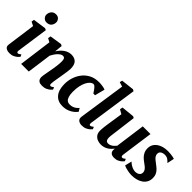

<svg xmlns="http://www.w3.org/2000/svg" viewBox="78 -1686 2565 2565"><g transform="rotate(45 1360.0 -403.5)"><path d="M137.5 10Q107 10 86.2 1.2Q65.5 -7.5 56 -23Q46.5 -38.5 49.5 -60Q52 -81.5 56.2 -112.5Q60.5 -143.5 66 -182.8Q71.5 -222 78 -268Q84.5 -314 91.2 -365Q98 -416 105.5 -470L48.5 -498.5L55.5 -537.5L239 -563.5L264.5 -551.5L200.5 -104Q198 -86 202.5 -77Q207 -68 217 -68Q226 -68 236.5 -73.2Q247 -78.5 263.5 -92L276.5 -60Q270.5 -51.5 252.8 -34.8Q235 -18 206 -4Q177 10 137.5 10ZM196.5 -630.5Q165.5 -630.5 143.2 -654Q121 -677.5 122.5 -707.5Q124.5 -745.5 148 -772Q171.5 -798.5 213 -798.5Q249 -798.5 269.5 -775.5Q290 -752.5 290 -724Q289.5 -685 266.5 -657.8Q243.5 -630.5 196.5 -630.5Z M553 -440Q569.5 -466.5 589.5 -489Q609.5 -511.5 633 -528.2Q656.5 -545 683 -554.5Q709.5 -564 739.5 -564Q795.5 -564 830 -531.5Q864.5 -499 864.5 -419.5Q864.5 -403 860.2 -372.2Q856 -341.5 850.5 -307.8Q845 -274 840.5 -247Q836.5 -221.5 831.5 -194Q826.5 -166.5 823 -140.8Q819.5 -115 819 -96.5Q819 -78.5 824.5 -73.2Q830 -68 836.5 -68Q845 -68 855 -73Q865 -78 881.5 -90.5L894.5 -58.5Q889.5 -51 871.5 -34.2Q853.5 -17.5 824 -3.8Q794.5 10 753.5 10Q716.5 10 697.5 -1.2Q678.5 -12.5 671.5 -30.2Q664.5 -48 664.5 -67Q665 -78.5 667.2 -95.5Q669.5 -112.5 673.2 -133Q677 -153.5 681 -175.2Q685 -197 688.5 -217Q692 -238 696.2 -261.8Q700.5 -285.5 703.8 -310.2Q707 -335 709.2 -358.8Q711.5 -382.5 711 -403Q711 -430.5 706.5 -445.2Q702 -460 692.8 -466Q683.5 -472 668.5 -472Q652.5 -472 635.5 -462Q618.5 -452 601.5 -434.5Q584.5 -417 569.2 -394.5Q554 -372 541.5 -347L494 0H350L413 -470.5L361 -498.5L368.5 -538L539.5 -564L563.5 -551.5Z M1135.5 10Q1050 10 999.8 -47.8Q949.5 -105.5 948.5 -216Q947.5 -277.5 966.2 -338.8Q985 -400 1023.5 -451Q1062 -502 1120.8 -533Q1179.5 -564 1258.5 -564Q1288 -564 1322.5 -559.2Q1357 -554.5 1381 -544L1344 -401.5L1311.5 -402.5Q1300 -421.5 1285 -442.5Q1270 -463.5 1254.8 -478.5Q1239.5 -493.5 1227.5 -493.5Q1204 -493.5 1180.8 -474Q1157.5 -454.5 1139.2 -418.2Q1121 -382 1110.5 -332.2Q1100 -282.5 1101 -222.5Q1102 -170 1112.5 -137.2Q1123 -104.5 1142.8 -89.5Q1162.5 -74.5 1192 -74.5Q1222.5 -74.5 1245.8 -83.2Q1269 -92 1286.8 -106Q1304.5 -120 1318.5 -137L1346 -91.5Q1332.5 -71.5 1304.2 -47.5Q1276 -23.5 1233.8 -6.8Q1191.5 10 1135.5 10Z M1568 -104Q1566 -87 1570.2 -77.5Q1574.5 -68 1585.5 -68Q1593.5 -68 1603 -72.5Q1612.5 -77 1631.5 -92L1644.5 -60Q1638 -51.5 1620.8 -34.8Q1603.5 -18 1573.8 -4Q1544 10 1501 10Q1481.5 10 1462.5 3.5Q1443.5 -3 1431 -17.2Q1418.5 -31.5 1418.5 -55Q1418.5 -60.5 1419.2 -67.8Q1420 -75 1421 -82Q1422 -89 1422.5 -93L1518.5 -739.5L1454 -759L1463 -796L1646 -817L1670 -803.5Z M1861.5 10Q1830 10 1799 -2Q1768 -14 1747 -41.2Q1726 -68.5 1725.5 -114.5Q1725.5 -131.5 1727 -152.5Q1728.5 -173.5 1731.5 -196.8Q1734.5 -220 1738 -243.8Q1741.5 -267.5 1745 -290L1772.5 -471L1712.5 -505.5L1720 -545.5L1901.5 -563.5L1925.5 -551.5L1892 -288Q1889.5 -267 1886.5 -245Q1883.5 -223 1880.8 -202.8Q1878 -182.5 1876.2 -165.5Q1874.5 -148.5 1874.5 -136.5Q1874.5 -112 1879.8 -97Q1885 -82 1896 -75.2Q1907 -68.5 1924 -68.5Q1944.5 -68.5 1964.5 -78Q1984.5 -87.5 2001.2 -102.8Q2018 -118 2031 -135L2089 -559H2234.5L2171 -104Q2169 -85 2174.5 -76.5Q2180 -68 2190 -68Q2199 -68 2208.5 -72.8Q2218 -77.5 2235.5 -91.5L2249 -60Q2243.5 -51 2225.8 -34.2Q2208 -17.5 2180 -3.8Q2152 10 2115.5 10Q2077 10 2057.5 -4.8Q2038 -19.5 2034.5 -45Q2034 -48 2033.8 -52.2Q2033.5 -56.5 2033.8 -61.5Q2034 -66.5 2034.8 -72Q2035.5 -77.5 2036 -82L2034.5 -83Q2021.5 -66.5 2005 -49.8Q1988.5 -33 1967.2 -19.5Q1946 -6 1919.8 2Q1893.5 10 1861.5 10Z M2669.5 -449H2662.5Q2653 -464 2627.8 -481.8Q2602.5 -499.5 2566.5 -499.5Q2544.5 -499.5 2525.8 -492.8Q2507 -486 2495.5 -472.8Q2484 -459.5 2484 -438.5Q2483.5 -417 2493.8 -399.2Q2504 -381.5 2523.8 -364.2Q2543.5 -347 2571 -327.5Q2598.5 -307.5 2621.8 -285.8Q2645 -264 2659.2 -235Q2673.5 -206 2673.5 -165.5Q2673.5 -121.5 2655.2 -88.5Q2637 -55.5 2605.2 -33.8Q2573.5 -12 2532.8 -1Q2492 10 2446 10Q2416 10 2383.8 4.5Q2351.5 -1 2326.2 -8.8Q2301 -16.5 2291.5 -24.5L2314.5 -118H2318.5Q2328.5 -106.5 2348.8 -92.5Q2369 -78.5 2394.5 -68.2Q2420 -58 2446 -58Q2465.5 -58 2484.5 -64.8Q2503.5 -71.5 2516 -86.2Q2528.5 -101 2528.5 -125Q2528.5 -146.5 2517 -164.5Q2505.5 -182.5 2485.2 -199.5Q2465 -216.5 2438.5 -234.5Q2415.5 -250.5 2393 -272.5Q2370.5 -294.5 2355.5 -325.5Q2340.5 -356.5 2340.5 -398.5Q2340.5 -448 2368.8 -485.2Q2397 -522.5 2447 -543Q2497 -563.5 2563.5 -563.5Q2589.5 -563.5 2615.8 -560.5Q2642 -557.5 2661.8 -553.2Q2681.5 -549 2689.5 -545.5Z"/></g></svg>

Font: Merriweather 28pt ExtraBold
Style: Italic
Weight: 800
Italic angle: -7.8°
Version: Version 2.101